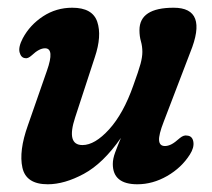

<svg xmlns="http://www.w3.org/2000/svg" viewBox="-20 -468 548 497"><path d="M464.5 -117Q478 -116 480.5 -101Q483 -86 471.5 -68Q450 -34 412.8 -12.5Q375.5 9 335.5 9Q272 9 272 -43.5Q272 -57 278 -73.2Q284 -89.5 293 -111Q247 -45 197 -18Q147 9 103.5 9Q47.5 9 38 -34Q28.5 -77 52 -143L101.5 -285Q122 -343 96.5 -343Q81.5 -343 62.5 -325Q52 -315.5 45 -317.5Q34.5 -318.5 30.8 -332.2Q27 -346 39 -369Q57.5 -403.5 91.5 -425.8Q125.5 -448 167 -448Q219.5 -448 231.8 -411.5Q244 -375 225.5 -320L174.5 -164Q151 -92.5 193.5 -92.5Q225.5 -92.5 262.5 -133.2Q299.5 -174 325 -246.5Q339 -285 343.8 -302.8Q348.5 -320.5 348.5 -333.5Q348.5 -348 344.8 -361Q341 -374 341 -390Q341 -448 429.5 -448Q519.5 -448 472.5 -332.5L404 -153.5Q390.5 -119 391.8 -104.5Q393 -90 407 -90Q414.5 -90 423.2 -94.2Q432 -98.5 446 -111Q456 -119 464.5 -117Z"/></svg>

Font: Fraunces 144pt SuperSoft SemiBold
Style: Italic
Weight: 600
Italic angle: -16°
Version: Version 1.000;[b76b70a41]